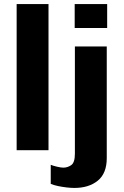

<svg xmlns="http://www.w3.org/2000/svg" viewBox="-20 -740 611 946"><path d="M62 0V-720H219V0ZM346 186Q330 186 308 183.5Q286 181 265 176.5Q244 172 230 166V72Q242 77 261.5 81.5Q281 86 292 86Q313 86 331 73.5Q349 61 349 17V-511H506V39Q506 114 462 150Q418 186 346 186ZM348 -602V-720H508V-602Z"/></svg>

Font: Chivo Medium
Style: Bold
Weight: 700
Version: Version 2.002